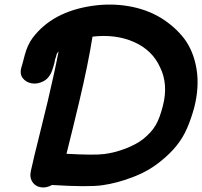

<svg xmlns="http://www.w3.org/2000/svg" viewBox="-20 -820 894 849"><path d="M170 9Q190 9 210 -2Q370 8 433 -1Q497 -10 565 -36Q635 -62 688 -105Q732 -140 760.5 -175.5Q789 -211 807 -252.5Q825 -294 839 -345Q862 -436 849 -515Q836 -594 794 -650Q751 -705 688 -743Q625 -780 547 -793Q469 -806 387 -794Q211 -768 124 -652Q101 -621 89 -575Q89 -574 82 -548Q79 -536 77 -530Q65 -496 79.5 -476Q94 -456 120 -451.5Q146 -447 172.5 -461Q199 -475 211 -510Q216 -524 221 -543L222 -550L224 -559Q225 -563 227 -567Q230 -582 234 -586Q236 -589 239 -593Q222 -503 191 -372Q184 -343 157 -233Q129 -122 116 -62Q110 -33 125.5 -12.5Q141 8 170 9ZM442 -139Q397 -133 274 -140Q283 -176 302 -253Q320 -329 330 -369Q370 -537 389 -658Q492 -670 573 -634Q654 -598 688 -522Q725 -447 700 -351Q686 -296 668 -266Q651 -236 613 -205Q582 -181 535 -163Q488 -145 442 -139Z"/></svg>

Font: Balsamiq Sans
Style: Bold Italic
Weight: 700
Italic angle: -12°
Designer: Michael Angeles
Foundry: Balsamiq SRL
Version: Version 1.020; ttfautohint (v1.8.4.7-5d5b);gftools[0.9.26]